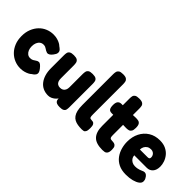

<svg xmlns="http://www.w3.org/2000/svg" viewBox="15 -1375 2048 2048"><g transform="rotate(45 1039.5 -351.0)"><path d="M259 13Q212 13 170 -4.5Q128 -22 95.5 -55Q63 -88 44 -135Q25 -182 25 -242Q25 -301 44 -348Q63 -395 95 -428Q127 -461 169 -478Q211 -495 257 -495Q288 -495 314.5 -487.5Q341 -480 359.5 -469.5Q378 -459 386 -450Q403 -439 416 -425.5Q429 -412 428 -390Q427 -379 421.5 -368Q416 -357 406 -344Q376 -303 346 -306Q332 -310 321.5 -316Q311 -322 302.5 -328Q294 -334 283.5 -338.5Q273 -343 257 -343Q233 -343 215.5 -330Q198 -317 188.5 -294Q179 -271 179 -241Q179 -211 188.5 -188.5Q198 -166 215 -152.5Q232 -139 255 -139Q266 -139 275.5 -141Q285 -143 292.5 -147Q300 -151 305 -155Q316 -161 326 -168Q336 -175 348 -176Q362 -179 377 -167.5Q392 -156 410 -133Q427 -112 430.5 -94.5Q434 -77 423.5 -61Q413 -45 386 -29Q379 -21 360 -11Q341 -1 315 6Q289 13 259 13Z M673 8Q630 8 596 -8Q562 -24 538.5 -54.5Q515 -85 502.5 -126.5Q490 -168 490 -220V-416Q490 -436 493.5 -453Q497 -470 513 -481Q529 -492 565 -492Q602 -492 617.5 -481Q633 -470 637 -452.5Q641 -435 641 -415V-220Q641 -194 648 -176.5Q655 -159 669.5 -150Q684 -141 705 -141Q727 -141 742 -150Q757 -159 765 -176Q773 -193 773 -215V-417Q773 -437 777 -454Q781 -471 796.5 -481.5Q812 -492 849 -492Q885 -492 900.5 -481Q916 -470 919.5 -452.5Q923 -435 923 -416V-64Q923 -45 919.5 -28.5Q916 -12 900 -2Q884 8 848 8Q819 8 803.5 1Q788 -6 782.5 -17Q777 -28 776.5 -38Q776 -48 775 -54L782 -67Q781 -59 772.5 -46.5Q764 -34 749 -21.5Q734 -9 714.5 -0.5Q695 8 673 8Z M1184 9Q1150 9 1122.5 4.5Q1095 0 1073 -11.5Q1051 -23 1035.5 -44.5Q1020 -66 1012 -99Q1004 -132 1004 -180V-644Q1004 -664 1008 -681Q1012 -698 1027.5 -709Q1043 -720 1080 -720Q1116 -720 1131.5 -709Q1147 -698 1151 -681Q1155 -664 1155 -644V-188Q1155 -173 1156 -163Q1157 -153 1160 -147Q1163 -141 1169 -138.5Q1175 -136 1184 -136Q1197 -136 1209.5 -133Q1222 -130 1230.5 -115Q1239 -100 1239 -65Q1239 -29 1230.5 -13Q1222 3 1209 6Q1196 9 1184 9Z M1493 9Q1446 9 1411.5 -1.5Q1377 -12 1355 -34.5Q1333 -57 1322 -91.5Q1311 -126 1311 -172V-585Q1311 -605 1314.5 -621Q1318 -637 1333.5 -647.5Q1349 -658 1386 -658Q1422 -658 1438 -647Q1454 -636 1457.5 -619Q1461 -602 1461 -582V-182Q1461 -168 1462.5 -159Q1464 -150 1468 -144.5Q1472 -139 1479 -136.5Q1486 -134 1497 -134Q1516 -134 1531 -130Q1546 -126 1555.5 -112Q1565 -98 1565 -65Q1565 -29 1553.5 -13Q1542 3 1525.5 6Q1509 9 1493 9ZM1291 -483H1395L1506 -487Q1525 -487 1542 -483.5Q1559 -480 1570 -464Q1581 -448 1581 -411Q1581 -377 1571 -361Q1561 -345 1545 -340.5Q1529 -336 1509 -336L1399 -339H1287Q1258 -339 1246.5 -356Q1235 -373 1235 -412Q1235 -448 1249 -465.5Q1263 -483 1291 -483Z M1857 18Q1791 18 1745.5 -4.5Q1700 -27 1672 -65Q1644 -103 1631 -149Q1618 -195 1618 -241Q1618 -316 1647.5 -374Q1677 -432 1730.5 -465.5Q1784 -499 1857 -499Q1910 -499 1948 -480.5Q1986 -462 2010 -432.5Q2034 -403 2045.5 -369Q2057 -335 2057 -304Q2057 -250 2031 -221Q2005 -192 1964 -192H1775Q1776 -169 1788 -151.5Q1800 -134 1819.5 -124Q1839 -114 1863 -114Q1883 -114 1898.5 -117Q1914 -120 1925.5 -124Q1937 -128 1947 -132.5Q1957 -137 1965 -140Q1973 -143 1981 -143Q1996 -143 2008.5 -133.5Q2021 -124 2031 -105Q2038 -94 2040 -84.5Q2042 -75 2042 -65Q2042 -41 2017.5 -22.5Q1993 -4 1951.5 7Q1910 18 1857 18ZM1774 -278H1889Q1905 -278 1912 -283.5Q1919 -289 1919 -304Q1919 -321 1911 -334.5Q1903 -348 1889.5 -356Q1876 -364 1856 -364Q1831 -364 1812.5 -352Q1794 -340 1784 -320.5Q1774 -301 1774 -278Z"/></g></svg>

Font: Fredoka SemiCondensed SemiBold
Style: Regular
Weight: 600
Width: 4
Designer: Ben Nathan
Foundry: Milena B. Brandão, Ben Nathan
Version: Version 2.001